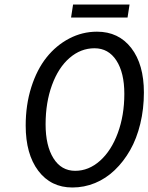

<svg xmlns="http://www.w3.org/2000/svg" viewBox="-20 -811 652 843"><path d="M292 -733.9 300.8 -791H548.8L540 -733.9ZM297.9 12.2Q203.6 12.2 148.2 -61Q92.8 -134.3 92.8 -259.8Q92.8 -350.6 117.4 -428.2Q142.1 -505.9 184.3 -558.8Q226.6 -611.8 283.9 -641.8Q341.3 -671.9 405.8 -671.9Q501 -671.9 556.4 -600.1Q611.8 -528.3 611.8 -404.8Q611.8 -332.5 595.9 -267.3Q580.1 -202.1 551.3 -151.6Q522.5 -101.1 483.6 -64Q444.8 -26.9 397.2 -7.3Q349.6 12.2 297.9 12.2ZM310.1 -61Q369.6 -61 419.2 -105.2Q468.8 -149.4 497.3 -227.1Q525.9 -304.7 525.9 -398.9Q525.9 -491.7 491 -545.4Q456.1 -599.1 395 -599.1Q334.5 -599.1 285.4 -556.6Q236.3 -514.2 208.3 -437.5Q180.2 -360.8 180.2 -265.1Q180.2 -171.4 214.6 -116.2Q249 -61 310.1 -61Z"/></svg>

Font: Office Code Pro Italic
Style: Regular
Weight: 400
Italic angle: -9°
Designer: Nathan Rutzky & Paul D. Hunt
Foundry: Adobe Systems Incorporated
Version: Version 1.004;PS 001.004;hotconv 1.0.70;makeotf.lib2.5.58329